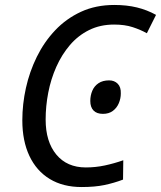

<svg xmlns="http://www.w3.org/2000/svg" viewBox="-20 -744 649 774"><path d="M309 10Q234 10 180.5 -22.5Q127 -55 98.5 -115.5Q70 -176 70 -259Q70 -324 84.5 -389.5Q99 -455 128.5 -515Q158 -575 202.5 -622Q247 -669 306.5 -696.5Q366 -724 441 -724Q491 -724 532 -714Q573 -704 609 -684L572 -610Q547 -624 515 -634.5Q483 -645 440 -645Q384 -645 339.5 -623Q295 -601 262 -562.5Q229 -524 207 -474.5Q185 -425 174.5 -370.5Q164 -316 164 -262Q164 -173 207 -121Q250 -69 326 -69Q365 -69 402.5 -77Q440 -85 477 -98L476 -20Q439 -6 400.5 2Q362 10 309 10ZM395 -285Q370 -285 357 -298.5Q344 -312 344 -337Q344 -359 352 -378Q360 -397 377 -408.5Q394 -420 420 -420Q441 -420 454.5 -406.5Q468 -393 467 -367Q467 -347 459 -328Q451 -309 435 -297Q419 -285 395 -285Z"/></svg>

Font: Noto Sans Display
Style: Italic
Weight: 400
Italic angle: -12°
Designer: Monotype Design Team
Foundry: Monotype Imaging Inc.
Version: Version 2.003